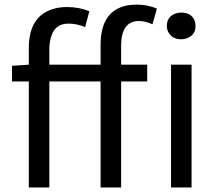

<svg xmlns="http://www.w3.org/2000/svg" viewBox="-20 -829 958 849"><path d="M424.8 -543V-629.9Q424.8 -785.2 546.9 -805.7Q565.4 -808.6 584 -808.6Q632.8 -808.6 673.8 -791L654.3 -721.7Q621.1 -736.3 592.8 -736.3Q516.6 -734.4 515.6 -628.9V-543H630.9V-468.8H515.6V0H424.8V-468.8H198.2V0H107.4V-468.8H33.2V-538.1L107.4 -543V-616.2Q107.4 -754.9 210.9 -788.1Q240.2 -797.9 275.4 -797.9Q330.1 -797.9 375 -779.3L356.4 -709Q320.3 -724.6 283.2 -724.6Q213.9 -724.6 201.2 -646.5Q198.2 -630.9 198.2 -613.3V-543ZM736.3 0V-543H827.1V0ZM781.2 -773.4Q826.2 -773.4 840.8 -737.3Q844.7 -725.6 844.7 -713.9Q844.7 -674.8 807.6 -660.2Q794.9 -655.3 781.2 -655.3Q740.2 -655.3 723.6 -688.5Q717.8 -700.2 717.8 -713.9Q717.8 -755.9 756.8 -769.5Q768.6 -773.4 781.2 -773.4Z"/></svg>

Font: Taipei Sans TC Beta
Style: Regular
Weight: 400
Designer: JT Foundry
Foundry: JT Foundry
Version: Version 1.000